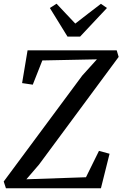

<svg xmlns="http://www.w3.org/2000/svg" viewBox="-29 -1014 659 1034"><path d="M3 0 -9 -36.5 414 -607 493 -694.5 199 -688.5 147.5 -558 90 -566.5 119.5 -743H599.5L610 -707.5L181 -127.5L113 -48.5L434 -59.5L504 -201.5L561 -186L514.5 0ZM334.5 -817 239.5 -971 275.5 -994Q301 -967 326.2 -940.2Q351.5 -913.5 376.5 -887Q410.5 -913.5 445 -940.2Q479.5 -967 514.5 -993.5L547 -971L402.5 -817Z"/></svg>

Font: Merriweather 28pt
Style: Italic
Weight: 400
Italic angle: -7.8°
Version: Version 2.101